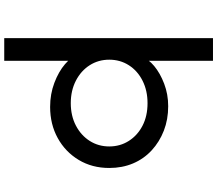

<svg xmlns="http://www.w3.org/2000/svg" viewBox="-78 -702 1000 883"><g transform="rotate(90 421.5 -260.0)"><path d="M155 220V-740H259V-405L243 -414Q250 -442 283 -469.5Q316 -497 364.5 -515.5Q413 -534 468 -534Q529 -534 580.5 -514Q632 -494 671 -458Q710 -422 731 -372.5Q752 -323 752 -263Q752 -184 715 -122.5Q678 -61 614.5 -26Q551 9 471 9Q412 9 360.5 -10.5Q309 -30 274.5 -59.5Q240 -89 233 -117L259 -131V220ZM454 -86Q512 -86 557 -109.5Q602 -133 627.5 -173Q653 -213 653 -263Q653 -313 627.5 -353Q602 -393 557.5 -416Q513 -439 454 -439Q396 -439 350.5 -416Q305 -393 279.5 -353Q254 -313 254 -263Q254 -213 279.5 -173Q305 -133 350.5 -109.5Q396 -86 454 -86Z"/></g></svg>

Font: Lexend Giga
Style: Regular
Weight: 400
Designer: Bonnie Shaver-Troup, Thomas Jockin
Foundry: Lexend
Version: Version 1.007